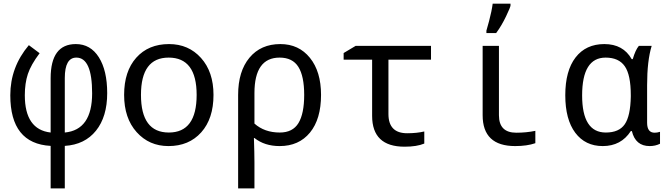

<svg xmlns="http://www.w3.org/2000/svg" viewBox="-20 -786 3641 1046"><path d="M255.9 240.2V8.8Q36.1 -3.4 36.1 -267.1Q36.1 -420.4 137.2 -540L195.8 -496.1Q148.4 -433.1 131.8 -382.8Q115.2 -332.5 115.2 -267.1Q115.2 -80.1 255.9 -64V-359.9Q255.9 -545.9 393.1 -545.9Q473.1 -545.9 518.6 -473.9Q564 -401.9 564 -278.8Q564 -149.9 502.9 -74Q441.9 2 333 8.8V240.2ZM333 -64Q481.9 -78.1 481.9 -277.8Q481.9 -472.2 396 -472.2Q333 -472.2 333 -360.8Z M897.9 9.8Q792.5 9.8 724.4 -66.2Q656.2 -142.1 656.2 -269Q656.2 -397.5 722.4 -471.7Q788.6 -545.9 900.9 -545.9Q1007.3 -545.9 1075.2 -470.2Q1143.1 -394.5 1143.1 -269Q1143.1 -139.6 1076.2 -64.9Q1009.3 9.8 897.9 9.8ZM899.9 -64Q1051.3 -64 1051.3 -269Q1051.3 -472.2 898.9 -472.2Q748 -472.2 748 -269Q748 -64 899.9 -64Z M1366.2 -34.2H1363.3Q1366.2 50.8 1366.2 98.1V240.2H1277.3V-269Q1277.3 -397.5 1339.1 -471.7Q1400.9 -545.9 1507.3 -545.9Q1607.9 -545.9 1668.5 -470.9Q1729 -396 1729 -269Q1729 -137.2 1668.7 -63.7Q1608.4 9.8 1503.4 9.8Q1421.4 9.8 1366.2 -34.2ZM1366.2 -112.8Q1420.9 -64 1504.4 -64Q1574.7 -64 1606 -115.5Q1637.2 -167 1637.2 -269Q1637.2 -371.1 1605.5 -421.6Q1573.7 -472.2 1503.4 -472.2Q1366.2 -472.2 1366.2 -278.8Z M2328.1 -536.1V-460.9H2096.2V-165Q2096.2 -60.1 2198.2 -60.1Q2250.5 -60.1 2291.5 -69.8V-3.9Q2250.5 13.2 2184.1 13.2Q2007.3 13.2 2007.3 -154.8V-460.9H1852.1V-497.1L1917.5 -536.1Z M2698.2 -536.1V-158.2Q2698.2 -63 2792.5 -63Q2847.2 -63 2896.5 -73.2V-5.9Q2851.1 9.8 2786.6 9.8Q2609.4 9.8 2609.4 -158.2V-536.1ZM2629.9 -619.1 2644.5 -671.4Q2659.2 -727.1 2664.1 -766.1H2761.2V-755.9Q2761.2 -748 2737.1 -697.3Q2712.9 -646.5 2683.1 -606H2629.9Z M3421.4 -463.9H3427.2Q3441.9 -514.2 3460.4 -536.1H3530.3Q3505.4 -455.1 3505.4 -321.8V-117.2Q3505.4 -63 3546.4 -63Q3560.5 -63 3575.7 -67.9V-2.9Q3550.3 9.8 3519.5 9.8Q3441.9 9.8 3422.4 -71.8H3416.5Q3363.8 9.8 3263.7 9.8Q3168.5 9.8 3114 -62.7Q3059.6 -135.3 3059.6 -267.1Q3059.6 -400.4 3115.7 -473.1Q3171.9 -545.9 3272.5 -545.9Q3375 -545.9 3421.4 -463.9ZM3416.5 -259.8V-267.1Q3416.5 -377.9 3383.8 -425Q3351.1 -472.2 3279.3 -472.2Q3151.4 -472.2 3151.4 -266.1Q3151.4 -64 3280.3 -64Q3352.5 -64 3383.5 -108.9Q3414.6 -153.8 3416.5 -259.8Z"/></svg>

Font: WenQuanYi Micro Hei Mono
Style: Regular
Weight: 400
Foundry: Ascender Corporation
Version: Version 0.2.0-beta